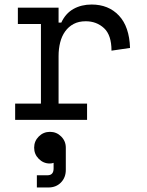

<svg xmlns="http://www.w3.org/2000/svg" viewBox="-20 -530 652 849"><path d="M131 123Q131 94 151.5 73.5Q172 53 201 53Q230 53 250.5 73.5Q271 94 271 123V221Q271 255 249.5 277Q228 299 194 299H143V245H190Q217 245 217 215V190Q209 193 200 193Q172 193 151.5 172.5Q131 152 131 123ZM59 -496H239V-430H251Q270 -471 305 -490.5Q340 -510 385 -510Q460 -510 506 -461Q552 -412 555 -318L473 -306Q473 -375 440 -405.5Q407 -436 359 -436Q328 -436 305.5 -424Q283 -412 268 -391Q253 -370 246 -342Q239 -314 239 -282V-72H365V0H47V-72H161V-424H59Z"/></svg>

Font: Space Mono
Style: Regular
Weight: 400
Monospace: yes
Designer: Colophon Foundry / Benjamin Critton
Foundry: Colophon Foundry
Version: Version 1.000;PS 1.003;hotconv 1.0.81;makeotf.lib2.5.63406